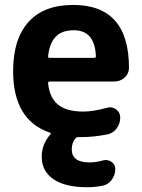

<svg xmlns="http://www.w3.org/2000/svg" viewBox="-20 -577 586 793"><path d="M178.7 -344.7Q177.7 -337.9 185.5 -337.9H369.1Q376 -337.9 376 -344.7Q372.1 -452.1 284.2 -452.1Q234.4 -452.1 209 -423.8Q184.6 -398.4 178.7 -344.7ZM340.8 196.3Q249 196.3 200.7 163.1Q152.3 129.9 152.3 70.3Q152.3 19.5 187.5 -21.5Q192.4 -27.3 185.5 -29.3Q34.2 -81.1 34.2 -283.2Q34.2 -416 97.7 -486.3Q161.1 -556.6 282.2 -556.6Q512.7 -556.6 512.7 -296.9Q512.7 -273.4 495.1 -256.8Q476.6 -240.2 451.2 -240.2H185.5Q177.7 -240.2 178.7 -232.4Q184.6 -174.8 217.8 -146.5Q252.9 -116.2 324.2 -116.2Q364.3 -116.2 421.9 -131.8Q428.7 -133.8 434.6 -133.8Q447.3 -133.8 460 -125Q476.6 -112.3 476.6 -91.8Q476.6 -65.4 460.9 -45.4Q445.3 -25.4 420.9 -21.5Q366.2 -10.7 313.5 -10.7Q310.5 -10.7 307.6 -10.7H302.7Q294.9 -10.7 291 -4.9Q276.4 12.7 276.4 40Q276.4 93.8 349.6 93.8Q376 93.8 404.3 85.9Q411.1 84 417 84Q428.7 84 439.5 90.8Q456.1 101.6 456.1 121.1Q456.1 146.5 440.9 166.5Q425.8 186.5 402.3 190.4Q372.1 196.3 340.8 196.3Z"/></svg>

Font: Gen Jyuu Gothic P Bold
Style: Bold
Weight: 700
Designer: [Source Han Sans]
Ryoko NISHIZUKA  (kana & ideographs); Paul D. Hunt (Latin, Greek & Cyrillic); Wenlong ZHANG  (bopomofo
Version: Version 1.002.20150607